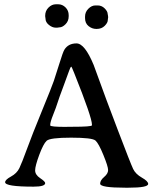

<svg xmlns="http://www.w3.org/2000/svg" viewBox="-20 -872 738 894"><path d="M213.9 -291V-288.1Q213.9 -281.2 287.1 -281.2H291L294.9 -281.7H314.9Q408.2 -281.7 408.2 -288.6V-291.5Q408.2 -325.2 326.7 -528.8Q313.5 -561.5 312.5 -561.5Q308.1 -561.5 301.8 -542.5Q295.4 -523.4 274.9 -469Q254.4 -414.6 248 -393.8Q241.7 -373 227.8 -338.4Q213.9 -303.7 213.9 -291ZM239.3 -743.2Q223.6 -743.2 207.8 -755.9Q191.9 -768.6 191.9 -785.2L190.4 -795.9V-799.3Q190.4 -821.3 205.8 -836.7Q221.2 -852.1 240.2 -852.1H251Q270.5 -852.1 285.2 -837.4Q299.8 -822.8 299.8 -801.3V-795.9Q299.8 -773.9 285.2 -759.3Q270.5 -744.6 256.8 -744.6L246.6 -743.2ZM482.9 -787.1Q482.9 -787.1 481.9 -778.3Q481.9 -766.1 467.5 -751.7Q453.1 -737.3 430.2 -737.3H428.2Q408.7 -737.3 392.3 -750.5Q376 -763.7 376 -787.6V-794.9Q376 -815.9 391.4 -831.3Q406.7 -846.7 424.3 -846.7H434.6Q453.6 -846.7 467.5 -832.8Q481.4 -818.8 481.4 -806.6Q482.4 -803.7 482.4 -801.8L483.4 -794.4V-789.1ZM3.9 -23.4Q3.9 -35.2 31.2 -50Q58.6 -64.9 70.3 -89.4Q82 -113.8 105.5 -178.2Q128.9 -242.7 174.8 -354.5Q220.7 -466.3 230.7 -495.4Q240.7 -524.4 256.8 -576.9Q272.9 -629.4 279.8 -640.6Q297.9 -669.9 336.2 -669.9Q374.5 -669.9 416 -569.8Q419.9 -561 442.9 -496.3Q465.8 -431.6 527.1 -270.5Q588.4 -109.4 599.9 -85.4Q611.3 -61.5 640.6 -44.9Q669.9 -28.3 669.9 -15.6Q669.9 2 578.1 2H563.5Q446.3 2 446.3 -16.6Q446.3 -32.2 464.8 -47.9Q483.4 -63.5 483.4 -80.1Q483.4 -96.7 461.4 -150.4Q439.5 -204.1 424.6 -217.5Q409.7 -231 311 -231Q212.4 -231 197 -216.3Q181.6 -201.7 162.6 -150.4Q143.6 -99.1 143.6 -78.6Q143.6 -58.1 167 -42.5Q190.4 -26.9 190.4 -19.5Q190.4 -2.9 136.2 -2.9Q3.9 -2.9 3.9 -23.4Z"/></svg>

Font: Averia Serif Libre Light
Style: Regular
Weight: 300
Version: Version 1.002